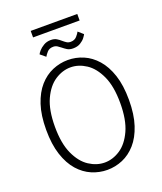

<svg xmlns="http://www.w3.org/2000/svg" viewBox="-171 -1060 991 1178"><g transform="rotate(-20 325.0 -471.0)"><path d="M324.5 11Q272.5 11 224 -9.5Q175.5 -30 137.2 -73.2Q99 -116.5 76.5 -184.8Q54 -253 54 -348Q54 -443 76.5 -510.8Q99 -578.5 137.2 -621.8Q175.5 -665 224 -685.5Q272.5 -706 324.5 -706Q376.5 -706 424.8 -685.5Q473 -665 511.2 -621.8Q549.5 -578.5 572 -510.8Q594.5 -443 594.5 -348Q594.5 -253 572 -184.8Q549.5 -116.5 511.2 -73.2Q473 -30 424.8 -9.5Q376.5 11 324.5 11ZM324.5 -37Q377 -37 425.8 -69Q474.5 -101 506 -169.8Q537.5 -238.5 537.5 -348Q537.5 -457 506 -525.5Q474.5 -594 425.8 -626Q377 -658 324.5 -658Q272 -658 223 -626Q174 -594 142.5 -525.5Q111 -457 111 -348Q111 -238.5 142.5 -169.8Q174 -101 223 -69Q272 -37 324.5 -37ZM381 -761.5Q358 -761.5 343.2 -770.8Q328.5 -780 316.5 -790Q305.5 -799 294.5 -806Q283.5 -813 269 -813Q242.5 -813 228.2 -796.5Q214 -780 208.5 -769.5L174.5 -797.5Q177 -804.5 189.2 -818.8Q201.5 -833 221.8 -845Q242 -857 268.5 -857Q291.5 -857 306.2 -848Q321 -839 332.5 -828.5Q343.5 -819 354.5 -811.8Q365.5 -804.5 380.5 -804.5Q406.5 -804.5 421.2 -821.5Q436 -838.5 441 -849.5L473.5 -821Q470.5 -814 459.8 -799.8Q449 -785.5 429.5 -773.5Q410 -761.5 381 -761.5ZM172.5 -909V-951.5H476.5V-909Z"/></g></svg>

Font: Trispace ExtraLight
Style: Regular
Weight: 200
Designer: Tyler Finck
Foundry: Etcetera Type Company
Version: Version 1.210; ttfautohint (v1.8.3)